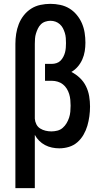

<svg xmlns="http://www.w3.org/2000/svg" viewBox="-20 -763 540 998"><path d="M60 215V-535Q60 -561 64 -587Q68 -613 77.5 -637.5Q87 -662 103.5 -683Q120 -704 142 -718Q164 -732 190 -737.5Q216 -743 242 -743Q268 -743 293.5 -737.5Q319 -732 340.5 -719Q362 -706 379 -685.5Q396 -665 406 -641.5Q416 -618 420 -592.5Q424 -567 424 -541Q424 -519 420.5 -497Q417 -475 408 -454.5Q399 -434 384.5 -417Q370 -400 351 -389Q375 -377 395 -358Q415 -339 427 -314.5Q439 -290 443.5 -263Q448 -236 448 -209Q448 -184 444.5 -158.5Q441 -133 434 -109Q427 -85 414 -62.5Q401 -40 382 -23.5Q363 -7 338.5 0.5Q314 8 288 8Q269 8 250 4Q231 0 214 -9Q197 -18 183.5 -31.5Q170 -45 161 -62V215ZM247 -80Q263 -80 278.5 -84Q294 -88 306 -98.5Q318 -109 326 -122.5Q334 -136 339 -151Q344 -166 345.5 -182Q347 -198 347 -214Q347 -229 345.5 -244.5Q344 -260 339.5 -274.5Q335 -289 327 -302Q319 -315 307 -324.5Q295 -334 280 -338.5Q265 -343 250 -343H214V-431H250Q262 -431 274 -435Q286 -439 294.5 -447.5Q303 -456 309 -467.5Q315 -479 318 -490.5Q321 -502 322 -514.5Q323 -527 323 -539Q323 -552 322 -565.5Q321 -579 317 -592Q313 -605 307 -616.5Q301 -628 291 -637Q281 -646 268.5 -650.5Q256 -655 242 -655Q229 -655 215.5 -650.5Q202 -646 192.5 -636.5Q183 -627 177 -614.5Q171 -602 167 -589Q163 -576 162 -562.5Q161 -549 161 -535V-150V-146Q162 -131 169 -117Q176 -103 189 -95Q202 -87 217 -83.5Q232 -80 247 -80Z"/></svg>

Font: Zed Sans Semibold
Style: Regular
Weight: 600
Designer: Belleve Invis
Foundry: Belleve Invis
Version: Version 1.0.0; ttfautohint (v1.8.4)